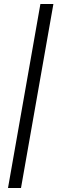

<svg xmlns="http://www.w3.org/2000/svg" viewBox="-20 -790 287 960"><path d="M182 -770H247L85 150H20Z"/></svg>

Font: KoHo Medium
Style: Italic
Weight: 500
Italic angle: -10°
Designer: Cadson Demak & Katatrad Team
Foundry: Cadson Demak Co.,Ltd.
Version: Version 1.000